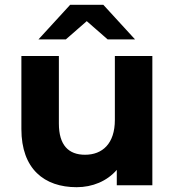

<svg xmlns="http://www.w3.org/2000/svg" viewBox="-20 -771 727 799"><path d="M341 -683 428 -607H542L410 -751H272L140 -607H254ZM458 -538V-272C458 -173 406 -127 334 -127C265 -127 225 -167 225 -257V-538H69V-234C69 -68 164 8 299 8C365 8 425 -17 466 -64V0H614V-538Z"/></svg>

Font: AWKNG-Font
Style: Bold
Weight: 700
Designer: Awakening Church
Foundry: Awakening Church
Version: Version 1.700;PS 001.700;hotconv 1.0.88;makeotf.lib2.5.64775